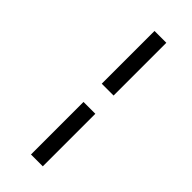

<svg xmlns="http://www.w3.org/2000/svg" viewBox="-208 -701 677 677"><g transform="rotate(45 131.0 -362.0)"><path d="M114 -407V-670H173V-407ZM114 -54V-316H173V-54Z"/></g></svg>

Font: Junicode
Style: Regular
Weight: 400
Designer: Peter S. Baker
Version: Version 2.100; ttfautohint (v1.8.4)